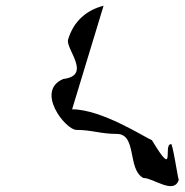

<svg xmlns="http://www.w3.org/2000/svg" viewBox="-20 -772 645 671"><path d="M218 -634C208 -602 303 -508 201 -496C102 -454 209 -318 247 -318C301 -318 331 -304 388 -304C460 -304 424 -180 481 -150C517 -150 588 -90 605 -144C603 -138 582 -283 577 -268C549 -268 596 -141 511 -282C486 -292 336 -390 232 -390L342 -752C284 -737 238 -700 218 -634Z"/></svg>

Font: Alpina
Style: Obl
Weight: 400
Version: Version 0.9